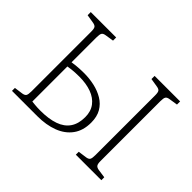

<svg xmlns="http://www.w3.org/2000/svg" viewBox="-140 -955 1208 1208"><g transform="rotate(45 464.0 -350.5)"><path d="M67 0V-26L125 -34Q144 -37 150 -47Q156 -57 156 -85V-616Q156 -643 149 -652Q142 -661 122 -664L67 -673V-701H293V-673L236 -664Q217 -661 211 -651Q205 -641 205 -613V-392Q223 -395 238.5 -396.5Q254 -398 271 -399Q288 -400 309 -400Q356 -400 401 -390Q446 -380 482.5 -358Q519 -336 540 -300Q561 -264 561 -211Q561 -140 526.5 -93Q492 -46 431.5 -23Q371 0 293 0ZM205 -43Q215 -42 234.5 -40Q254 -38 282 -38Q356 -38 407 -56Q458 -74 484 -112Q510 -150 510 -209Q510 -260 484 -294.5Q458 -329 411.5 -346Q365 -363 303 -363Q282 -363 266.5 -362Q251 -361 237 -359.5Q223 -358 205 -355ZM635 0V-26L693 -34Q712 -37 718 -47Q724 -57 724 -85V-617Q724 -643 717.5 -652Q711 -661 691 -664L635 -673V-701H862V-673L804 -664Q785 -661 779 -651Q773 -641 773 -614V-81Q773 -56 780 -46.5Q787 -37 806 -34L862 -26V0Z"/></g></svg>

Font: Literata ExtraLight
Style: Regular
Weight: 250
Designer: Latin by Veronika Burian and Jose Scaglione. Greek by Irene Vlachou. Cyrillic by Vera Evstafieva.
Foundry: TypeTogether
Version: Version 3.103;gftools[0.9.29]